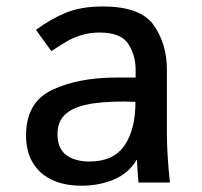

<svg xmlns="http://www.w3.org/2000/svg" viewBox="-20 -578 640 608"><path d="M62.5 -149Q62.5 -254.5 145.5 -293.5Q228.5 -332.5 350 -332.5H409.5V-357.5Q409.5 -402 386.5 -438.5Q363.5 -475 295 -475Q264.5 -475 238 -466.8Q211.5 -458.5 192 -447.2Q172.5 -436 142.5 -416L94 -483.5Q140 -517.5 188.2 -537.5Q236.5 -557.5 305.5 -557.5Q425.5 -557.5 467 -498Q508.5 -438.5 508.5 -358V-156.5Q508.5 -89.5 518 0H418.5Q416.5 -21.5 414.5 -56.5L413.5 -73Q388 -29.5 341.2 -9.8Q294.5 10 238 10Q183 10 143.5 -9Q104 -28 83.2 -63.8Q62.5 -99.5 62.5 -149ZM409 -255.5 371 -256.5Q297 -256.5 251.2 -246Q205.5 -235.5 183.8 -213Q162 -190.5 162 -153.5Q162 -108.5 189.2 -87.5Q216.5 -66.5 263.5 -66.5Q339 -66.5 374 -117Q409 -167.5 409 -255.5Z"/></svg>

Font: JuliaMono Medium
Style: Regular
Weight: 500
Monospace: yes
Designer: cormullion
Foundry: corm
Version: Version 0.054; ttfautohint (v1.8.4)